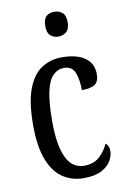

<svg xmlns="http://www.w3.org/2000/svg" viewBox="-87 -807 570 869"><g transform="rotate(-10 198.5 -372.5)"><path d="M227 10Q173 10 131 -18Q89 -46 65.5 -107Q42 -168 42 -265Q42 -372 66 -433.5Q90 -495 131 -520.5Q172 -546 223 -546Q291 -546 328.5 -519.5Q366 -493 366 -444Q366 -410 347.5 -397Q329 -384 287 -384Q287 -431 274.5 -464Q262 -497 224 -497Q196 -497 174.5 -476.5Q153 -456 141.5 -406Q130 -356 130 -266Q130 -159 156.5 -102Q183 -45 239 -45Q282 -45 309.5 -70Q337 -95 350 -127Q358 -121 362 -112Q366 -103 366 -89Q366 -68 352.5 -45Q339 -22 308.5 -6Q278 10 227 10ZM225 -641Q203 -641 188.5 -654Q174 -667 174 -698Q174 -730 188.5 -742.5Q203 -755 225 -755Q246 -755 261.5 -742.5Q277 -730 277 -698Q277 -667 261.5 -654Q246 -641 225 -641Z"/></g></svg>

Font: Noto Serif Thai ExtraCondensed
Style: Regular
Weight: 400
Width: 2
Designer: Monotype Design Team
Foundry: Monotype Imaging Inc.
Version: Version 2.002; ttfautohint (v1.8.4.7-5d5b)